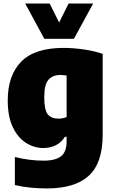

<svg xmlns="http://www.w3.org/2000/svg" viewBox="-20 -828 640 1078"><path d="M242.5 230Q201 230 154.2 225.8Q107.5 221.5 63.5 211V53.5Q105.5 64 146.2 69Q187 74 224.5 74Q291.5 74 322.8 49.2Q354 24.5 354 -34V-60H344.5Q304.5 3 222 3Q171.5 3 126 -25.8Q80.5 -54.5 52 -113.8Q23.5 -173 23.5 -264.5Q23.5 -404 98.8 -481.5Q174 -559 337 -559Q391 -559 450 -550.5Q509 -542 556.5 -525.5V-71.5Q556.5 87.5 478.5 158.8Q400.5 230 242.5 230ZM308 -162Q334 -162 354 -171V-404Q346 -405 336.8 -406Q327.5 -407 318.5 -407Q275.5 -407 252 -380.2Q228.5 -353.5 228.5 -282Q228.5 -210.5 248.2 -186.2Q268 -162 308 -162ZM229 -610 121.5 -808H259L312 -701.5L365 -808H503L395 -610Z"/></svg>

Font: Encode Sans SmCnd Black
Style: Regular
Weight: 900
Width: 4
Designer: Multiple Designers
Foundry: Impallari Type
Version: Version 3.002; ttfautohint (v1.8.3) -l 8 -r 50 -G 200 -x 14 